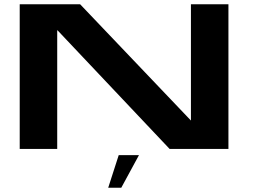

<svg xmlns="http://www.w3.org/2000/svg" viewBox="-20 -695 1199 896"><path d="M72 0H247V-553.5H248.5L771.5 0H1046V-675H871V-133H870.5L354 -675H72ZM485 181H546L628.5 29H534Z"/></svg>

Font: Anybody ExtraExpanded SemiBold
Style: Regular
Weight: 600
Width: 8
Version: Version 1.113;gftools[0.9.25]